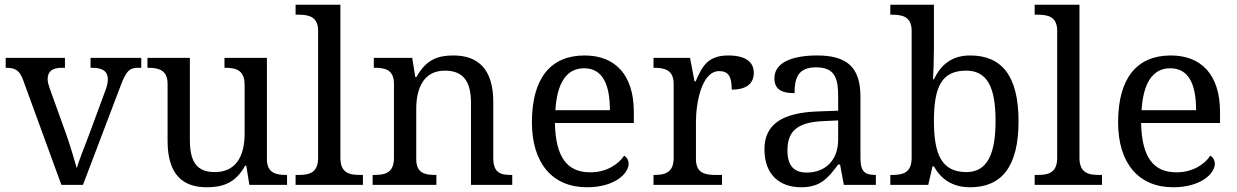

<svg xmlns="http://www.w3.org/2000/svg" viewBox="-20 -780 5217 810"><path d="M78 -441 239 0H330L488 -416C512 -480 525 -494 564 -494H576V-536H362V-494H369C413 -494 435 -479 435 -445C435 -434 432 -418 426 -402L354 -207C336 -159 311 -98 304 -70C294 -105 275 -171 257 -220L189 -409C184 -424 181 -435 181 -446C181 -479 201 -494 241 -494H254V-536H4V-494C46 -494 63 -483 78 -441Z M852 10C917 10 973 -6 1014 -81H1019L1032 0H1191V-42H1188C1144 -42 1106 -50 1106 -109V-536H927V-494H930C975 -494 1012 -485 1012 -422V-216C1012 -119 974 -54 886 -54C805 -54 781 -104 781 -191V-536H602V-494H605C649 -494 687 -485 687 -426V-186C687 -49 746 10 852 10Z M1227 0H1511V-42H1498C1453 -42 1416 -51 1416 -114V-760H1227V-718H1240C1284 -718 1322 -709 1322 -650V-114C1322 -51 1285 -42 1240 -42H1227Z M1552 0H1821V-42H1816C1772 -42 1736 -50 1736 -109V-320C1736 -406 1766 -482 1857 -482C1938 -482 1967 -432 1967 -345V0H2141V-42H2136C2091 -42 2061 -51 2061 -114V-350C2061 -487 1998 -546 1893 -546C1829 -546 1778 -530 1737 -455H1732L1719 -536H1557V-494H1562C1606 -494 1642 -485 1642 -426V-114C1642 -51 1605 -42 1560 -42H1552Z M2456 10C2575 10 2632 -49 2632 -89C2632 -106 2622 -119 2613 -123C2589 -87 2539 -53 2470 -53C2374 -53 2324 -115 2321 -261H2654V-307C2654 -465 2575 -546 2446 -546C2304 -546 2224 -451 2224 -264C2224 -91 2311 10 2456 10ZM2553 -315H2323C2330 -430 2370 -492 2444 -492C2524 -492 2553 -421 2553 -315Z M2737 0H3026V-42H2998C2954 -42 2916 -50 2916 -109V-266C2916 -343 2939 -480 3014 -480C3053 -480 3067 -457 3067 -402C3134 -402 3160 -431 3160 -473C3160 -519 3125 -546 3052 -546C2964 -546 2941 -497 2915 -437H2910L2891 -536H2737V-494H2740C2784 -494 2822 -485 2822 -426V-114C2822 -51 2785 -42 2740 -42H2737Z M3360 10C3443 10 3474 -30 3516 -86H3524L3540 0H3675V-42H3672C3627 -42 3610 -58 3610 -114V-373C3610 -500 3549 -546 3427 -546C3328 -546 3247 -519 3247 -450C3247 -404 3276 -387 3332 -387C3332 -450 3346 -496 3423 -496C3505 -496 3516 -445 3516 -373V-313L3433 -310C3280 -305 3205 -256 3205 -150C3205 -41 3271 10 3360 10ZM3383 -52C3328 -52 3302 -83 3302 -145C3302 -223 3339 -264 3452 -269L3516 -272V-191C3516 -106 3464 -52 3383 -52Z M4073 10C4205 10 4277 -76 4277 -269C4277 -461 4205 -546 4073 -546C3995 -546 3950 -507 3920 -446H3916C3918 -468 3920 -541 3920 -576V-760H3736V-718H3744C3788 -718 3826 -709 3826 -650V-114C3826 -51 3789 -42 3744 -42H3736V0H3896L3914 -78H3920C3949 -26 3996 10 4073 10ZM4057 -54C3952 -54 3920 -130 3920 -269C3920 -413 3952 -482 4056 -482C4145 -482 4180 -412 4180 -270C4180 -130 4145 -54 4057 -54Z M4345 0H4629V-42H4616C4571 -42 4534 -51 4534 -114V-760H4345V-718H4358C4402 -718 4440 -709 4440 -650V-114C4440 -51 4403 -42 4358 -42H4345Z M4929 10C5048 10 5105 -49 5105 -89C5105 -106 5095 -119 5086 -123C5062 -87 5012 -53 4943 -53C4847 -53 4797 -115 4794 -261H5127V-307C5127 -465 5048 -546 4919 -546C4777 -546 4697 -451 4697 -264C4697 -91 4784 10 4929 10ZM5026 -315H4796C4803 -430 4843 -492 4917 -492C4997 -492 5026 -421 5026 -315Z"/></svg>

Font: Noto Serif
Style: Regular
Weight: 400
Designer: Monotype Design Team
Foundry: Monotype Imaging Inc.
Version: Version 2.015